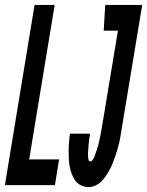

<svg xmlns="http://www.w3.org/2000/svg" viewBox="-47 -755 600 783"><path d="M-27 0 94 -735H176L72 -105H194L177 0ZM315 8Q298 8 283.5 1Q269 -6 260 -18.5Q251 -31 245.5 -46Q240 -61 237 -77Q234 -93 233.5 -109.5Q233 -126 233 -142.5Q233 -159 234.5 -176Q236 -193 238 -210H320Q320 -205 319 -200.5Q318 -196 317.5 -191Q317 -186 316.5 -181Q316 -176 315 -171Q314 -166 314 -161Q314 -156 313.5 -151Q313 -146 312.5 -141Q312 -136 312 -131.5Q312 -127 312 -122Q312 -117 312.5 -112Q313 -107 314.5 -102Q316 -97 321 -97Q327 -97 331 -103Q335 -109 337.5 -114.5Q340 -120 341.5 -125.5Q343 -131 345 -136.5Q347 -142 349 -148Q351 -154 352.5 -159.5Q354 -165 355.5 -170.5Q357 -176 358 -182Q359 -188 360.5 -193.5Q362 -199 363 -205Q364 -211 365 -216.5Q366 -222 367 -228Q368 -234 369 -239.5Q370 -245 371 -251L434 -630H376L382 -735H533L450 -234Q448 -220 445.5 -205.5Q443 -191 440 -177Q437 -163 433 -149Q429 -135 424 -121Q419 -107 414 -93.5Q409 -80 402 -66.5Q395 -53 386.5 -40Q378 -27 368 -16.5Q358 -6 343.5 1Q329 8 315 8Z"/></svg>

Font: Iosevka Curly Extrabold
Style: Italic
Weight: 800
Italic angle: -9°
Monospace: yes
Designer: Belleve Invis
Foundry: Belleve Invis
Version: Version 22.1.2; ttfautohint (v1.8.4)